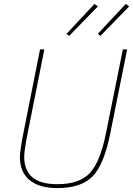

<svg xmlns="http://www.w3.org/2000/svg" viewBox="-20 -951 681 983"><path d="M481 -918 334 -767 321 -778 464 -931ZM641 -918 494 -767 481 -778 624 -931ZM185 -698H207L122 -271Q104 -183 104 -148Q104 -8 273 -8Q386 -8 439.5 -64.5Q493 -121 523 -271L609 -698H631L545 -270Q513 -109 454.5 -48.5Q396 12 273 12Q182 12 132 -28.5Q82 -69 82 -148Q82 -179 101 -276Z"/></svg>

Font: IBM Plex Sans Thin
Style: Italic
Weight: 100
Italic angle: -11.31°
Designer: Mike Abbink, Paul van der Laan, Pieter van Rosmalen
Foundry: Bold Monday
Version: Version 3.0